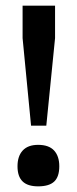

<svg xmlns="http://www.w3.org/2000/svg" viewBox="-20 -645 272 680"><path d="M175 -510 144 -200H90L60 -510V-625H175ZM190 -56Q190 -19 172 -2Q154 15 115 15Q78 15 60 -2.5Q42 -20 42 -56Q42 -92 60.5 -112Q79 -132 115 -132Q153 -132 171.5 -112Q190 -92 190 -56Z"/></svg>

Font: Gupter
Style: Bold
Weight: 700
Designer: Octavio Pardo
Version: Version 1.000